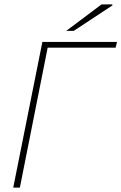

<svg xmlns="http://www.w3.org/2000/svg" viewBox="-20 -850 550 870"><path d="M40 0 172 -660H510L504 -634H196L70 0ZM280 -710 440 -830H488L490 -826L314 -710Z"/></svg>

Font: Source Sans 3 VF
Style: Italic
Weight: 200
Italic angle: -11°
Designer: Paul D. Hunt
Foundry: Adobe Systems Incorporated
Version: Version 3.042;hotconv 1.0.118;makeotfexe 2.5.65603